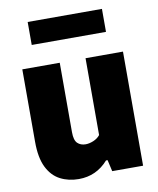

<svg xmlns="http://www.w3.org/2000/svg" viewBox="-86 -832 750 909"><g transform="rotate(-10 289.0 -378.0)"><path d="M219.5 9.5Q170 9.5 130.5 -11Q91 -31.5 68.2 -77.5Q45.5 -123.5 45.5 -200V-548.5H225.5V-214.5Q225.5 -176 240.5 -161.5Q255.5 -147 279.5 -147Q297 -147 317 -155.2Q337 -163.5 349.5 -179V-548.5H529.5V0H381L368.5 -55H361Q304 9.5 219.5 9.5ZM109.5 -654.5V-765H466.5V-654.5Z"/></g></svg>

Font: Encode Sans SmCnd XBd
Style: Regular
Weight: 800
Width: 4
Designer: Multiple Designers
Foundry: Impallari Type
Version: Version 3.002; ttfautohint (v1.8.3) -l 8 -r 50 -G 200 -x 14 